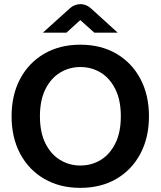

<svg xmlns="http://www.w3.org/2000/svg" viewBox="-20 -896 777 928"><path d="M368 12Q269 12 194 -31.5Q119 -75 77.5 -153Q36 -231 36 -334Q36 -437 77.5 -515Q119 -593 194 -636.5Q269 -680 368 -680Q468 -680 542.5 -636.5Q617 -593 658.5 -515Q700 -437 700 -334Q700 -231 658.5 -153Q617 -75 542.5 -31.5Q468 12 368 12ZM368 -96Q423 -96 467 -123Q511 -150 537.5 -203Q564 -256 564 -334Q564 -412 537.5 -465Q511 -518 467 -545Q423 -572 368 -572Q315 -572 270.5 -545Q226 -518 199.5 -465Q173 -412 173 -334Q173 -256 199.5 -203Q226 -150 270.5 -123Q315 -96 368 -96ZM187 -738 319 -857Q329 -866 342 -871Q355 -876 369 -876Q382 -876 395 -871Q408 -866 418 -857L549 -738H436L368 -799L301 -738Z"/></svg>

Font: Atkinson Hyperlegible Next SemiBold
Style: Regular
Weight: 600
Designer: Elliott Scott, Megan Eiswerth, Linus Boman, Theodore Petrosky, Letters from Sweden
Foundry: Applied Design Works, Letters from Sweden
Version: Version 2.001